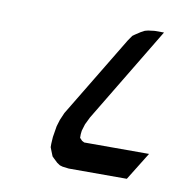

<svg xmlns="http://www.w3.org/2000/svg" viewBox="-52 -616 439 459"><g transform="rotate(10 167.5 -386.0)"><path d="M91.8 -249V-257.8L92.8 -273.9L97.2 -300.8L102.1 -316.9L109.9 -335L229 -532.2L237.8 -544.9L243.2 -548.8L255.9 -557.1L265.1 -562L272.9 -564L288.1 -565.9H311L171.9 -335L163.1 -316.9L158.2 -300.8L157.2 -292V-283.2L163.1 -276.9L168.9 -273.9H326.2L284.2 -206.1H143.1L127.9 -208L121.1 -210L113.8 -214.8L104 -224.1L100.1 -228L95.2 -240.2Z"/></g></svg>

Font: Petahja
Style: Italic
Weight: 400
Designer: T. Christopher White
Version: Version 1.1